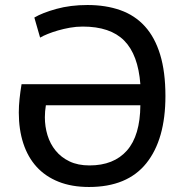

<svg xmlns="http://www.w3.org/2000/svg" viewBox="-20 -733 738 766"><path d="M163 -313Q161 -301 160 -289Q159 -277 159 -265Q159 -228 169.5 -193.5Q180 -159 202 -132Q224 -105 257.5 -89Q291 -73 337 -73Q434 -73 486.5 -132.5Q539 -192 540 -313ZM540 -397Q531 -515 475.5 -571Q420 -627 310 -627Q284 -627 259 -622.5Q234 -618 211.5 -611.5Q189 -605 170.5 -597.5Q152 -590 140 -583L117 -663Q149 -682 205 -697.5Q261 -713 329 -713Q402 -713 460 -692.5Q518 -672 558 -628Q598 -584 619 -515Q640 -446 640 -350Q640 -177 564 -82Q488 13 335 13Q266 13 213.5 -8Q161 -29 126 -67.5Q91 -106 73 -161Q55 -216 55 -284Q55 -310 58 -338.5Q61 -367 66 -397Z"/></svg>

Font: PT Sans Caption
Style: Regular
Weight: 400
Designer: A.Korolkova, O.Umpeleva, V.Yefimov
Foundry: ParaType Ltd
Version: Version 2.004W OFL